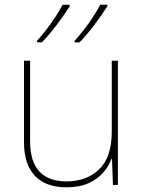

<svg xmlns="http://www.w3.org/2000/svg" viewBox="-20 -786 613 816"><path d="M481 -528V0H460L456 -111H454Q443 -81 419 -53Q395 -25 356.5 -7.5Q318 10 262 10Q174 10 128 -39Q82 -88 82 -182V-528H108V-186Q108 -98 148 -56.5Q188 -15 262 -15Q348 -15 401.5 -66.5Q455 -118 455 -226V-528ZM436 -759Q414 -724 382 -681.5Q350 -639 318 -606H297V-612Q315 -632 336 -659Q357 -686 376 -715Q395 -744 406 -766H436ZM276 -759Q254 -724 222 -681.5Q190 -639 158 -606H137V-612Q155 -632 176 -659Q197 -686 216 -715Q235 -744 246 -766H276Z"/></svg>

Font: Noto Sans Thin
Style: Regular
Weight: 100
Designer: Monotype Design Team
Foundry: Monotype Imaging Inc.
Version: Version 2.007